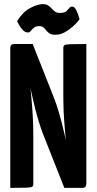

<svg xmlns="http://www.w3.org/2000/svg" viewBox="-20 -914 470 934"><path d="M293 0 187 -268Q178 -292 168.5 -323Q159 -354 150.5 -388Q142 -422 135 -454Q128 -486 122.5 -512Q117 -538 114 -553.5Q111 -569 111 -569L45 -635L50 -700H139L243 -437Q253 -411 263 -378.5Q273 -346 281.5 -312.5Q290 -279 297 -248Q304 -217 309 -192Q314 -167 317 -152.5Q320 -138 320 -138L388 -65L380 0ZM30 0V-680Q30 -700 50 -700L142 -680L125 -511Q128 -490 130 -468Q132 -446 134 -423.5Q136 -401 137.5 -379.5Q139 -358 140 -337Q141 -316 141.5 -296.5Q142 -277 142 -260V-20Q142 -10 137 -6Q132 -2 109 -1Q86 0 30 0ZM380 0 288 -20 303 -212Q300 -235 298 -256.5Q296 -278 294.5 -298Q293 -318 291.5 -337Q290 -356 289.5 -374.5Q289 -393 288.5 -411Q288 -429 288 -447V-680Q288 -690 293 -694Q298 -698 321.5 -699Q345 -700 400 -700V-20Q400 0 380 0ZM249 -745Q230 -745 220.5 -751.5Q211 -758 205 -766Q199 -774 191.5 -780.5Q184 -787 170 -787Q155 -787 145.5 -779.5Q136 -772 130 -764Q124 -756 116 -756Q101 -756 89 -770Q77 -784 70 -797.5Q63 -811 63 -811Q90 -855 126 -874.5Q162 -894 189 -894Q204 -894 214 -887.5Q224 -881 231.5 -872.5Q239 -864 248 -857.5Q257 -851 271 -851Q293 -851 302 -859Q311 -867 316.5 -874.5Q322 -882 331 -882Q342 -882 350 -866.5Q358 -851 362.5 -835.5Q367 -820 367 -820Q367 -820 357.5 -808.5Q348 -797 331.5 -782.5Q315 -768 294 -756.5Q273 -745 249 -745Z"/></svg>

Font: Yanone Kaffeesatz ExtraLight
Style: Bold
Weight: 700
Version: Version 2.003